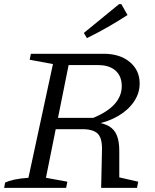

<svg xmlns="http://www.w3.org/2000/svg" viewBox="-24 -912 753 932"><path d="M-4 0 1 -26Q18 -34 45 -40Q72 -46 114 -49L233 -601L120 -622L126 -651H479Q558 -651 606 -611Q654 -571 654 -506Q654 -460 626.5 -419Q599 -378 550.5 -349.5Q502 -321 440 -309L438 -319Q481 -314 506.5 -298.5Q532 -283 543.5 -254Q555 -225 555 -180V-51L647 -30L641 0H467L471 -181Q473 -239 451.5 -262Q430 -285 375 -285H211L222 -340H429Q567 -397 567 -494Q567 -542 537 -569Q507 -596 453 -596H309L199 -49L303 -30L297 0ZM398 -727 383 -752 554 -892H565L595 -839Q547 -808 499 -780.5Q451 -753 398 -727Z"/></svg>

Font: Piazzolla 24pt
Style: Italic
Weight: 400
Italic angle: -11.3°
Designer: Juan Pablo del Peral
Foundry: Huerta Tipografica
Version: Version 2.005